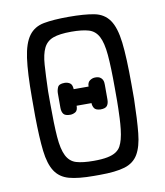

<svg xmlns="http://www.w3.org/2000/svg" viewBox="-77 -714 678 788"><g transform="rotate(-10 262.5 -319.5)"><path d="M56 -348Q56 -453 64.5 -513.5Q73 -574 95.5 -604.5Q118 -635 158 -642.5Q198 -650 261 -650Q328 -650 368.5 -642Q409 -634 431 -602.5Q453 -571 460.5 -507.5Q468 -444 468 -332V-271Q466 -185 460.5 -130Q455 -75 436.5 -43.5Q418 -12 380 -0.5Q342 11 275 11H251Q186 11 148 0.5Q110 -10 90 -40.5Q70 -71 63.5 -126.5Q57 -182 56 -272ZM126 -314Q126 -226 130 -173.5Q134 -121 148 -93.5Q162 -66 189 -58Q216 -50 261 -50Q296 -50 318.5 -54.5Q341 -59 354.5 -68Q368 -77 374.5 -89.5Q381 -102 385 -117Q390 -136 392.5 -158.5Q395 -181 396 -203.5Q397 -226 397.5 -245Q398 -264 398 -275V-329Q398 -416 393.5 -467.5Q389 -519 375 -545.5Q361 -572 334 -580Q307 -588 262 -588Q213 -588 186 -578Q159 -568 146.5 -542.5Q134 -517 131 -473.5Q128 -430 126 -364ZM164 -348Q164 -361 169.5 -373.5Q175 -386 198 -386H199Q210 -386 220 -380Q230 -374 231 -354H293Q293 -371 303.5 -378.5Q314 -386 326 -386Q339 -386 346 -381.5Q353 -377 356 -371Q359 -365 359.5 -359Q360 -353 360 -349V-288Q360 -272 353 -262.5Q346 -253 325 -253Q305 -254 299 -264Q293 -274 293 -285H231Q231 -265 220.5 -259Q210 -253 199 -253Q178 -253 171 -262.5Q164 -272 164 -288Z"/></g></svg>

Font: CMU Typewriter Custom
Style: Regular
Weight: 500
Monospace: yes
Version: Version 0.7.0